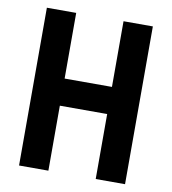

<svg xmlns="http://www.w3.org/2000/svg" viewBox="-79 -762 744 831"><g transform="rotate(10 293.0 -346.5)"><path d="M397 0V-693.4H525.9V0ZM60.1 0V-693.4H189V0ZM80.6 -285.6V-404.8H507.8V-285.6Z"/></g></svg>

Font: Cascadia Mono
Style: Regular
Weight: 400
Monospace: yes
Designer: Aaron Bell
Foundry: Saja Typeworks
Version: Version 2404.023